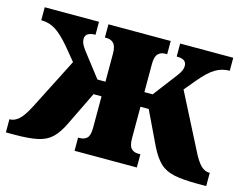

<svg xmlns="http://www.w3.org/2000/svg" viewBox="-79 -661 1008 786"><g transform="rotate(15 424.5 -268.0)"><path d="M0 0V-56H4Q21 -56 39.5 -72Q58 -88 81 -133L191 -349L144 -406Q108 -448 81 -464.5Q54 -481 21 -481V-536H251V-481Q208 -481 208 -452Q208 -443 212 -433Q216 -423 228 -407L306 -306H340V-425Q340 -456 328.5 -468Q317 -480 299 -480H291V-536H555V-480H546Q528 -480 516.5 -468Q505 -456 505 -425V-306H540L617 -407Q629 -423 633 -433Q637 -443 637 -452Q637 -466 627.5 -473.5Q618 -481 595 -481V-536H820V-481Q788 -481 760.5 -465Q733 -449 697 -406L657 -358L772 -133Q794 -88 811 -72Q828 -56 846 -56H849V0H810Q749 0 712 -8Q675 -16 652 -38Q629 -60 608 -102L540 -244H505V-111Q505 -79 516 -67.5Q527 -56 546 -56H555V0H291V-56H299Q318 -56 329 -67.5Q340 -79 340 -111V-244H306L237 -102Q217 -60 194 -38Q171 -16 134.5 -8Q98 0 37 0Z"/></g></svg>

Font: Noto Serif SemiCondensed ExtraBold
Style: Regular
Weight: 800
Width: 4
Designer: Monotype Design Team
Foundry: Monotype Imaging Inc.
Version: Version 2.015